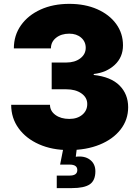

<svg xmlns="http://www.w3.org/2000/svg" viewBox="-20 -757 709 981"><path d="M332 9.8Q246.1 9.8 179.4 -19.8Q112.8 -49.3 75 -101.6Q37.1 -153.8 37.1 -221.7H235.4Q235.4 -189.9 263.2 -169.7Q291 -149.4 334 -149.4Q375 -149.4 400.4 -170.7Q425.8 -191.9 425.8 -225.6Q425.8 -258.8 396 -279.8Q366.2 -300.8 318.4 -300.8H244.1V-437.5H318.4Q362.3 -437.5 390.1 -458.7Q418 -480 418 -512.7Q418 -544.4 394.5 -564.7Q371.1 -585 334 -585Q293 -585 266.6 -564Q240.2 -543 240.2 -509.8H50.8Q50.8 -576.7 87.2 -627.9Q123.5 -679.2 187.5 -708.3Q251.5 -737.3 334 -737.3Q414.6 -737.3 476.6 -710Q538.6 -682.6 573.5 -634.8Q608.4 -586.9 608.4 -525.4Q608.4 -464.8 566.2 -425.5Q523.9 -386.2 459 -378.9V-374Q546.9 -364.3 590.8 -320.1Q634.8 -275.9 634.8 -209Q634.8 -145 596.2 -95.5Q557.6 -45.9 489.5 -18.1Q421.4 9.8 332 9.8ZM270 204.1V140.1H335.9Q375 140.1 375 111.8Q375 84 335.9 84H287.1L307.6 -19.5H372.6V0L367.2 43.9Q412.1 38.1 439.7 59.1Q467.3 80.1 467.3 118.2Q467.3 165 439 184.6Q410.6 204.1 347.2 204.1Z"/></svg>

Font: Inter Black
Style: Regular
Weight: 900
Designer: Rasmus Andersson
Foundry: rsms
Version: Version 4.000;git-a52131595